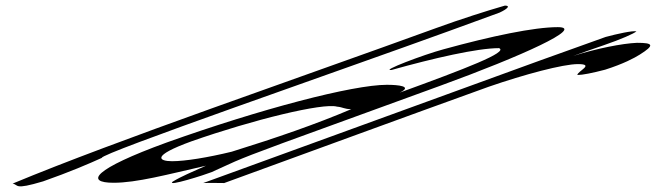

<svg xmlns="http://www.w3.org/2000/svg" viewBox="-20 -642 2343 686"><path d="M1539 -542C1036 -359 400 -142 25 14C48 18 27 38 134 6C228 -27 298 -57 344 -78C334 -92 1199 -391 1584 -531L1765 -597C1793 -610 1805 -622 1784 -622C1718 -603 1624 -573 1539 -542Z M576 -133C312 -37 283 11 386 11C468 11 576 -18 716 -50C665 -27 630 -13 597 7C573 27 714 -18 736 -27C811 -60 800 -61 988 -130L1554 -336C1845 -442 2072 -545 1973 -545C1888 -545 1736 -513 1565 -466C1494 -447 1336 -387 1379 -392C1529 -434 1685 -470 1763 -470C1798 -456 1644 -397 1408 -311C1456 -334 1403 -339 1362 -339C1241 -339 912 -253 576 -133ZM664 -137C886 -215 1134 -275 1184 -261C1206 -259 1210 -252 1235 -252C1108 -198 969 -150 808 -100C722 -79 641 -66 595 -66C548 -66 518 -84 664 -137Z M706 12C735 11 755 12 781 12C1097 -103 1415 -220 1726 -332C1853 -376 1992 -413 2045 -413C2107 -413 2042 -387 2043 -374C2061 -374 2096 -381 2142 -393C2208 -414 2247 -435 2266 -447C2320 -481 2314 -489 2256 -489C2204 -487 2108 -468 2028 -442C2061 -454 2098 -467 2136 -480C2200 -502 2245 -522 2254 -530C2239 -533 2185 -521 2144 -510C2062 -480 1981 -452 1907 -425Z"/></svg>

Font: Snowfall
Style: UltraObl
Weight: 400
Designer: Jasper
Foundry: Cannot Into Space Fonts
Version: Version 0.9